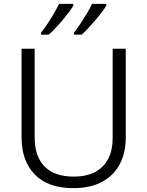

<svg xmlns="http://www.w3.org/2000/svg" viewBox="-20 -967 765 997"><path d="M633 -252Q633 -173 601.5 -114Q570 -55 509.5 -22.5Q449 10 360 10Q230 10 161 -60.5Q92 -131 92 -254V-714H160V-253Q160 -155 211.5 -102.5Q263 -50 363 -50Q430 -50 475 -74.5Q520 -99 542.5 -143.5Q565 -188 565 -249V-714H633ZM532 -938Q523 -923 508.5 -903.5Q494 -884 475.5 -862.5Q457 -841 439 -821.5Q421 -802 404 -787H364V-797Q379 -816 396.5 -842.5Q414 -869 431 -897Q448 -925 458 -947H532ZM361 -938Q352 -923 337.5 -903.5Q323 -884 305 -862.5Q287 -841 268.5 -821.5Q250 -802 233 -787H193V-797Q208 -816 226 -842.5Q244 -869 260 -897Q276 -925 287 -947H361Z"/></svg>

Font: Noto Sans Oriya Light
Style: Regular
Weight: 300
Version: Version 2.003